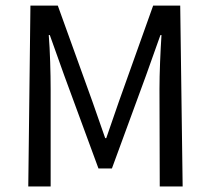

<svg xmlns="http://www.w3.org/2000/svg" viewBox="-20 -676 765 696"><path d="M82.5 0 90.3 -655.8H189.5L314.9 -308.1L361.3 -175.3H365.2L411.1 -308.1L535.2 -655.8H633.3L642.1 0H559.1L558.1 -352.5Q558.1 -396.5 560.3 -450.9Q562.5 -505.4 565.4 -548.8H561.5L509.3 -402.3L385.7 -65.4H336.9L212.9 -402.3L160.6 -548.8H156.7Q160.2 -505.4 161.9 -450.9Q163.6 -396.5 163.6 -352.5V0Z"/></svg>

Font: Varta Light Medium
Style: Regular
Weight: 500
Version: Version 1.004